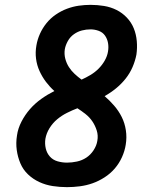

<svg xmlns="http://www.w3.org/2000/svg" viewBox="-20 -763 640 791"><path d="M256 8Q226 8 197 3.5Q168 -1 142 -13Q116 -25 95.5 -44.5Q75 -64 64 -90Q53 -116 49 -145Q45 -174 50 -205Q54 -234 68.5 -262Q83 -290 103.5 -313.5Q124 -337 150 -355.5Q176 -374 204 -388Q185 -405 169.5 -425.5Q154 -446 143 -470Q132 -494 128.5 -521Q125 -548 130 -576Q134 -600 144.5 -623.5Q155 -647 171.5 -667.5Q188 -688 210 -703Q232 -718 256 -727Q280 -736 304.5 -739.5Q329 -743 353 -743Q381 -743 408.5 -738.5Q436 -734 460 -722Q484 -710 502.5 -690.5Q521 -671 531 -646.5Q541 -622 543.5 -594Q546 -566 542 -538Q537 -512 526 -486.5Q515 -461 497.5 -439Q480 -417 458 -399Q436 -381 411 -367Q432 -349 450.5 -327.5Q469 -306 481.5 -281Q494 -256 498.5 -226.5Q503 -197 498 -167Q494 -141 482.5 -115.5Q471 -90 453 -69Q435 -48 411 -32.5Q387 -17 361.5 -8Q336 1 309 4.5Q282 8 256 8ZM316 -435Q334 -443 352.5 -454Q371 -465 386 -480Q401 -495 411.5 -513.5Q422 -532 425 -551Q428 -569 425 -586Q422 -603 412.5 -616.5Q403 -630 386.5 -636Q370 -642 353 -642Q335 -642 317.5 -637.5Q300 -633 284.5 -622Q269 -611 259.5 -594Q250 -577 247 -560Q244 -540 249 -521Q254 -502 264 -486.5Q274 -471 287.5 -458.5Q301 -446 316 -435ZM256 -93Q276 -93 297 -97.5Q318 -102 335.5 -113.5Q353 -125 365.5 -144Q378 -163 381 -183Q385 -205 378.5 -225.5Q372 -246 360.5 -263Q349 -280 332.5 -293Q316 -306 299 -317Q278 -309 256 -298Q234 -287 215.5 -271.5Q197 -256 184 -235Q171 -214 167 -191Q164 -171 168.5 -151.5Q173 -132 185.5 -118Q198 -104 217 -98.5Q236 -93 256 -93Z"/></svg>

Font: Iosevka Aile
Style: Bold Italic
Weight: 700
Italic angle: -9°
Designer: Belleve Invis
Foundry: Belleve Invis
Version: Version 28.0.1; ttfautohint (v1.8.4)